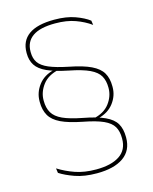

<svg xmlns="http://www.w3.org/2000/svg" viewBox="-109 -721 682 856"><g transform="rotate(-15 232.5 -292.5)"><path d="M278.5 -176Q330 -187 354.8 -220Q379.5 -253 379.5 -290V-293Q379.5 -324.5 367 -346.5Q354.5 -368.5 322 -384Q289.5 -399.5 228.5 -411.5Q167 -424 131.8 -440Q96.5 -456 81.8 -479Q67 -502 67 -534V-537.5Q67 -591.5 106.2 -619.5Q145.5 -647.5 224 -647.5Q280 -647.5 319.8 -633Q359.5 -618.5 383 -600.5L386 -580Q355.5 -602 316.2 -616.2Q277 -630.5 223.5 -630.5Q153.5 -630.5 119.5 -606.5Q85.5 -582.5 85.5 -537.5V-534Q85.5 -505.5 98.8 -486.2Q112 -467 144.2 -453.2Q176.5 -439.5 233 -428Q297 -415.5 332.8 -398.2Q368.5 -381 383.2 -356Q398 -331 398 -294V-290Q398 -250 372.8 -216.8Q347.5 -183.5 301 -172V-163ZM186 -427Q135 -416 110.2 -383Q85.5 -350 85.5 -313V-310Q85.5 -277 98.8 -254.5Q112 -232 144.2 -217.2Q176.5 -202.5 233.5 -191.5Q297.5 -179.5 333.2 -163Q369 -146.5 383.5 -121.8Q398 -97 398 -59.5V-56.5Q398 2.5 354.5 33Q311 63.5 232 63.5Q173.5 63.5 131.5 48.5Q89.5 33.5 63.5 16.5L60.5 -5Q95.5 17 137 31.5Q178.5 46 233 46Q302.5 46 341 20.5Q379.5 -5 379.5 -56.5V-59.5Q379.5 -91 367 -112.5Q354.5 -134 322 -148.8Q289.5 -163.5 229 -175Q167.5 -187 132 -204Q96.5 -221 81.8 -246.8Q67 -272.5 67 -309V-313Q67 -353 92.2 -386.5Q117.5 -420 163.5 -431V-438.5Z"/></g></svg>

Font: Anek Bangla Thin
Style: Regular
Weight: 250
Designer: Sulekha Rajkumar (Bangla), Yesha Goshar (Latin)
Foundry: Ek Type
Version: Version 1.003